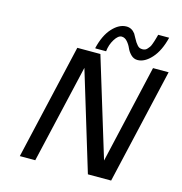

<svg xmlns="http://www.w3.org/2000/svg" viewBox="-126 -1003 1056 1117"><g transform="rotate(15 402.0 -445.0)"><path d="M94 0 254 -695H393L574 -102L710 -695H804L644 0H504L324 -593L187 0ZM359 -719 355 -720Q374 -801 414.5 -845Q455 -889 499 -889Q531 -889 552 -861Q556 -854 565 -837.5Q574 -821 578 -815Q582 -809 589.5 -800Q597 -791 604.5 -788Q612 -785 622 -785Q631 -785 638 -788Q645 -791 651 -798Q657 -805 661.5 -811Q666 -817 670.5 -829.5Q675 -842 677 -848Q679 -854 683.5 -870Q688 -886 689 -890H755Q735 -808 694 -762.5Q653 -717 610 -717Q587 -717 570 -734Q553 -751 544.5 -771Q536 -791 521 -808Q506 -825 487 -825Q466 -825 445.5 -792Q425 -759 421 -719Z"/></g></svg>

Font: Coval
Style: Italic
Weight: 400
Foundry: Context Ltd
Version: Version 001.000